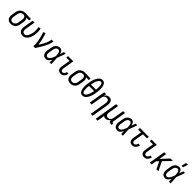

<svg xmlns="http://www.w3.org/2000/svg" viewBox="654 -3115 5692 5692"><g transform="rotate(45 3500.0 -269.5)"><path d="M200 8Q171 8 143.5 2Q116 -4 94.5 -19.5Q73 -35 58 -57.5Q43 -80 36.5 -106.5Q30 -133 30.5 -162Q31 -191 36 -219L56 -339Q60 -364 68 -388Q76 -412 90.5 -434Q105 -456 125 -474Q145 -492 168 -503.5Q191 -515 216 -521.5Q241 -528 265 -528H281L524 -520L512 -450L398 -454Q411 -440 419.5 -422Q428 -404 431.5 -384Q435 -364 434 -343Q433 -322 430 -301L410 -181Q406 -156 397.5 -131.5Q389 -107 375.5 -84.5Q362 -62 342 -43.5Q322 -25 298.5 -13Q275 -1 249.5 3.5Q224 8 200 8ZM200 -62Q216 -62 232.5 -65.5Q249 -69 264 -78Q279 -87 291 -100Q303 -113 312 -128.5Q321 -144 325.5 -160Q330 -176 332 -192L352 -312Q355 -328 356 -344.5Q357 -361 355.5 -376.5Q354 -392 348.5 -407Q343 -422 333 -433Q323 -444 308.5 -450.5Q294 -457 279 -458H262Q238 -458 214 -447.5Q190 -437 172.5 -418Q155 -399 146 -375.5Q137 -352 133 -328L113 -208Q110 -191 109 -173.5Q108 -156 110.5 -139.5Q113 -123 120 -108Q127 -93 139 -82.5Q151 -72 167 -67Q183 -62 200 -62Z M707 8Q678 8 650.5 2Q623 -4 602 -19.5Q581 -35 566 -57.5Q551 -80 544.5 -106.5Q538 -133 538.5 -162Q539 -191 544 -219L594 -520H673L621 -208Q618 -191 617 -173.5Q616 -156 618.5 -139.5Q621 -123 627.5 -108Q634 -93 646 -82.5Q658 -72 674 -67Q690 -62 708 -62Q725 -62 742 -69Q759 -76 772.5 -89Q786 -102 796.5 -117.5Q807 -133 815 -149Q823 -165 829.5 -182Q836 -199 840.5 -216Q845 -233 849.5 -250Q854 -267 857 -284Q866 -341 864 -398Q862 -455 850 -508L925 -523Q940 -464 942 -400.5Q944 -337 933 -273Q928 -242 919.5 -211Q911 -180 898.5 -150Q886 -120 868 -91.5Q850 -63 826 -40Q802 -17 770 -4.5Q738 8 707 8Z M1142 0Q1147 -33 1146 -66Q1145 -99 1141.5 -131.5Q1138 -164 1132.5 -195.5Q1127 -227 1121 -258.5Q1115 -290 1107.5 -321Q1100 -352 1091.5 -383Q1083 -414 1074 -444Q1065 -474 1054 -503L1126 -528Q1144 -481 1157.5 -433Q1171 -385 1182.5 -336Q1194 -287 1203.5 -237Q1213 -187 1218 -136Q1236 -162 1251.5 -189Q1267 -216 1282.5 -243Q1298 -270 1313 -297.5Q1328 -325 1340.5 -353Q1353 -381 1363 -410Q1373 -439 1378 -468L1387 -520H1466L1457 -468Q1450 -427 1434 -386Q1418 -345 1399 -305.5Q1380 -266 1358.5 -227.5Q1337 -189 1314 -151Q1291 -113 1268 -75Q1245 -37 1220 0Z M1673 8Q1646 8 1620 1Q1594 -6 1574.5 -22Q1555 -38 1543 -61.5Q1531 -85 1526 -111Q1521 -137 1522 -164.5Q1523 -192 1528 -219L1548 -339Q1552 -363 1559 -386.5Q1566 -410 1578 -431.5Q1590 -453 1607.5 -472Q1625 -491 1646.5 -504Q1668 -517 1692.5 -522.5Q1717 -528 1740 -528Q1767 -528 1790 -516Q1813 -504 1828 -483.5Q1843 -463 1851.5 -439Q1860 -415 1866 -389L1867 -392Q1877 -424 1887.5 -456Q1898 -488 1909 -520H1980Q1956 -453 1932.5 -386Q1909 -319 1883 -252Q1887 -189 1889.5 -126Q1892 -63 1896 0H1825Q1825 -30 1825 -60Q1825 -90 1825 -120Q1813 -97 1798 -75Q1783 -53 1764.5 -34Q1746 -15 1722 -3.5Q1698 8 1673 8ZM1674 -62Q1689 -62 1705 -70Q1721 -78 1732.5 -89.5Q1744 -101 1753.5 -115Q1763 -129 1771 -143.5Q1779 -158 1786.5 -173Q1794 -188 1800 -203Q1806 -218 1812 -233.5Q1818 -249 1823 -264Q1823 -284 1821.5 -303.5Q1820 -323 1817.5 -342.5Q1815 -362 1811 -380.5Q1807 -399 1798.5 -416Q1790 -433 1775.5 -445.5Q1761 -458 1741 -458Q1726 -458 1710 -453.5Q1694 -449 1681 -439Q1668 -429 1658 -415.5Q1648 -402 1641.5 -387.5Q1635 -373 1631 -358Q1627 -343 1625 -328L1605 -208Q1602 -192 1600.5 -175.5Q1599 -159 1600.5 -143.5Q1602 -128 1606.5 -113Q1611 -98 1620 -86Q1629 -74 1643.5 -68Q1658 -62 1674 -62Z M2290 8Q2267 8 2245.5 3Q2224 -2 2206.5 -14.5Q2189 -27 2178 -45.5Q2167 -64 2162 -85.5Q2157 -107 2158 -130Q2159 -153 2163 -175L2208 -450H2076L2077 -520H2298L2239 -164Q2236 -146 2236.5 -128Q2237 -110 2244 -94.5Q2251 -79 2266 -70.5Q2281 -62 2299 -62Q2317 -62 2333.5 -71.5Q2350 -81 2361.5 -96Q2373 -111 2379.5 -128.5Q2386 -146 2390 -163L2459 -154Q2455 -134 2447.5 -114Q2440 -94 2429.5 -75.5Q2419 -57 2404 -40.5Q2389 -24 2370.5 -13Q2352 -2 2331.5 3Q2311 8 2290 8Z M2700 8Q2671 8 2643.5 2Q2616 -4 2594.5 -19.5Q2573 -35 2558 -57.5Q2543 -80 2536.5 -106.5Q2530 -133 2530.5 -162Q2531 -191 2536 -219L2556 -339Q2560 -364 2568 -388Q2576 -412 2590.5 -434Q2605 -456 2625 -474Q2645 -492 2668 -503.5Q2691 -515 2716 -521.5Q2741 -528 2765 -528H2781L3024 -520L3012 -450L2898 -454Q2911 -440 2919.5 -422Q2928 -404 2931.5 -384Q2935 -364 2934 -343Q2933 -322 2930 -301L2910 -181Q2906 -156 2897.5 -131.5Q2889 -107 2875.5 -84.5Q2862 -62 2842 -43.5Q2822 -25 2798.5 -13Q2775 -1 2749.5 3.5Q2724 8 2700 8ZM2700 -62Q2716 -62 2732.5 -65.5Q2749 -69 2764 -78Q2779 -87 2791 -100Q2803 -113 2812 -128.5Q2821 -144 2825.5 -160Q2830 -176 2832 -192L2852 -312Q2855 -328 2856 -344.5Q2857 -361 2855.5 -376.5Q2854 -392 2848.5 -407Q2843 -422 2833 -433Q2823 -444 2808.5 -450.5Q2794 -457 2779 -458H2762Q2738 -458 2714 -447.5Q2690 -437 2672.5 -418Q2655 -399 2646 -375.5Q2637 -352 2633 -328L2613 -208Q2610 -191 2609 -173.5Q2608 -156 2610.5 -139.5Q2613 -123 2620 -108Q2627 -93 2639 -82.5Q2651 -72 2667 -67Q2683 -62 2700 -62Z M3203 8Q3172 8 3145.5 -5.5Q3119 -19 3103 -43Q3087 -67 3077.5 -95.5Q3068 -124 3064 -153.5Q3060 -183 3059 -213.5Q3058 -244 3059.5 -275Q3061 -306 3065 -337.5Q3069 -369 3074 -400Q3078 -427 3083.5 -453.5Q3089 -480 3096.5 -506.5Q3104 -533 3114 -559Q3124 -585 3136.5 -610.5Q3149 -636 3165.5 -659.5Q3182 -683 3203.5 -702.5Q3225 -722 3252 -732.5Q3279 -743 3306 -743Q3337 -743 3363.5 -729.5Q3390 -716 3406 -692Q3422 -668 3431.5 -639.5Q3441 -611 3445 -581.5Q3449 -552 3450 -521.5Q3451 -491 3449.5 -460Q3448 -429 3444 -397.5Q3440 -366 3435 -335Q3431 -308 3425.5 -281.5Q3420 -255 3412.5 -228.5Q3405 -202 3395.5 -176Q3386 -150 3373 -124.5Q3360 -99 3343.5 -75.5Q3327 -52 3305.5 -32.5Q3284 -13 3257 -2.5Q3230 8 3203 8ZM3366 -402Q3369 -418 3370.5 -433.5Q3372 -449 3373 -464.5Q3374 -480 3374.5 -495.5Q3375 -511 3374.5 -526.5Q3374 -542 3373 -557Q3372 -572 3369.5 -587Q3367 -602 3363.5 -616.5Q3360 -631 3352.5 -643.5Q3345 -656 3333 -664.5Q3321 -673 3305 -673Q3286 -673 3267 -661Q3248 -649 3235.5 -632.5Q3223 -616 3212.5 -597Q3202 -578 3194.5 -559Q3187 -540 3181 -520.5Q3175 -501 3169.5 -481.5Q3164 -462 3160.5 -442Q3157 -422 3153 -402ZM3204 -62Q3223 -62 3242 -74Q3261 -86 3273.5 -102.5Q3286 -119 3296.5 -138Q3307 -157 3314.5 -176Q3322 -195 3328 -214.5Q3334 -234 3339.5 -253.5Q3345 -273 3349 -293Q3353 -313 3356 -333H3143Q3140 -317 3138.5 -301.5Q3137 -286 3136 -270.5Q3135 -255 3134.5 -239.5Q3134 -224 3134.5 -208.5Q3135 -193 3136 -178Q3137 -163 3139.5 -148Q3142 -133 3145.5 -118.5Q3149 -104 3156.5 -91.5Q3164 -79 3176 -70.5Q3188 -62 3204 -62Z M3765 215 3852 -312Q3855 -329 3856.5 -346Q3858 -363 3855.5 -379.5Q3853 -396 3846.5 -411Q3840 -426 3829 -437Q3818 -448 3802.5 -453Q3787 -458 3770 -458Q3747 -458 3723.5 -449.5Q3700 -441 3682.5 -423.5Q3665 -406 3655.5 -383Q3646 -360 3643 -337L3587 0H3508L3594 -520H3673L3659 -438Q3670 -458 3684.5 -475Q3699 -492 3718 -504.5Q3737 -517 3758.5 -522.5Q3780 -528 3801 -528Q3827 -528 3851.5 -520Q3876 -512 3893.5 -494.5Q3911 -477 3920.5 -454Q3930 -431 3934 -405.5Q3938 -380 3936 -353.5Q3934 -327 3930 -301L3844 215Z M3972 215 4094 -520H4173L4121 -208Q4118 -191 4117 -174Q4116 -157 4118 -140.5Q4120 -124 4126.5 -109Q4133 -94 4144.5 -83Q4156 -72 4171.5 -67Q4187 -62 4204 -62Q4227 -62 4250.5 -70.5Q4274 -79 4291.5 -96.5Q4309 -114 4318 -137Q4327 -160 4331 -183L4387 -520H4466L4394 -87Q4393 -82 4394 -77Q4395 -72 4397.5 -68.5Q4400 -65 4405 -63.5Q4410 -62 4415 -62H4436L4435 8H4403Q4384 8 4365.5 3Q4347 -2 4334 -14Q4321 -26 4316.5 -44.5Q4312 -63 4314 -82Q4304 -62 4289 -45Q4274 -28 4255 -15.5Q4236 -3 4214.5 2.5Q4193 8 4172 8Q4148 8 4125.5 1.5Q4103 -5 4086 -20Q4083 12 4078.5 44Q4074 76 4069 108L4051 215Z M4673 8Q4646 8 4620 1Q4594 -6 4574.5 -22Q4555 -38 4543 -61.5Q4531 -85 4526 -111Q4521 -137 4522 -164.5Q4523 -192 4528 -219L4548 -339Q4552 -363 4559 -386.5Q4566 -410 4578 -431.5Q4590 -453 4607.5 -472Q4625 -491 4646.5 -504Q4668 -517 4692.5 -522.5Q4717 -528 4740 -528Q4767 -528 4790 -516Q4813 -504 4828 -483.5Q4843 -463 4851.5 -439Q4860 -415 4866 -389L4867 -392Q4877 -424 4887.5 -456Q4898 -488 4909 -520H4980Q4956 -453 4932.5 -386Q4909 -319 4883 -252Q4887 -189 4889.5 -126Q4892 -63 4896 0H4825Q4825 -30 4825 -60Q4825 -90 4825 -120Q4813 -97 4798 -75Q4783 -53 4764.5 -34Q4746 -15 4722 -3.5Q4698 8 4673 8ZM4674 -62Q4689 -62 4705 -70Q4721 -78 4732.5 -89.5Q4744 -101 4753.5 -115Q4763 -129 4771 -143.5Q4779 -158 4786.5 -173Q4794 -188 4800 -203Q4806 -218 4812 -233.5Q4818 -249 4823 -264Q4823 -284 4821.5 -303.5Q4820 -323 4817.5 -342.5Q4815 -362 4811 -380.5Q4807 -399 4798.5 -416Q4790 -433 4775.5 -445.5Q4761 -458 4741 -458Q4726 -458 4710 -453.5Q4694 -449 4681 -439Q4668 -429 4658 -415.5Q4648 -402 4641.5 -387.5Q4635 -373 4631 -358Q4627 -343 4625 -328L4605 -208Q4602 -192 4600.5 -175.5Q4599 -159 4600.5 -143.5Q4602 -128 4606.5 -113Q4611 -98 4620 -86Q4629 -74 4643.5 -68Q4658 -62 4674 -62Z M5290 8Q5267 8 5245.5 3Q5224 -2 5206.5 -14.5Q5189 -27 5178 -45.5Q5167 -64 5162 -85.5Q5157 -107 5158 -130Q5159 -153 5163 -175L5208 -450H5082L5094 -520H5466L5454 -450H5286L5239 -164Q5236 -146 5236.5 -128Q5237 -110 5244 -94.5Q5251 -79 5266 -70.5Q5281 -62 5299 -62Q5317 -62 5333.5 -71.5Q5350 -81 5361.5 -96Q5373 -111 5379.5 -128.5Q5386 -146 5390 -163L5459 -154Q5455 -134 5447.5 -114Q5440 -94 5429.5 -75.5Q5419 -57 5404 -40.5Q5389 -24 5370.5 -13Q5352 -2 5331.5 3Q5311 8 5290 8Z M5790 8Q5767 8 5745.5 3Q5724 -2 5706.5 -14.5Q5689 -27 5678 -45.5Q5667 -64 5662 -85.5Q5657 -107 5658 -130Q5659 -153 5663 -175L5708 -450H5576L5577 -520H5798L5739 -164Q5736 -146 5736.5 -128Q5737 -110 5744 -94.5Q5751 -79 5766 -70.5Q5781 -62 5799 -62Q5817 -62 5833.5 -71.5Q5850 -81 5861.5 -96Q5873 -111 5879.5 -128.5Q5886 -146 5890 -163L5959 -154Q5955 -134 5947.5 -114Q5940 -94 5929.5 -75.5Q5919 -57 5904 -40.5Q5889 -24 5870.5 -13Q5852 -2 5831.5 3Q5811 8 5790 8Z M6303 0 6194 -228 6128 -159 6102 0H6024L6110 -520H6188L6148 -278L6372 -520H6473L6247 -283L6387 0Z M6673 8Q6646 8 6620 1Q6594 -6 6574.5 -22Q6555 -38 6543 -61.5Q6531 -85 6526 -111Q6521 -137 6522 -164.5Q6523 -192 6528 -219L6548 -339Q6552 -363 6559 -386.5Q6566 -410 6578 -431.5Q6590 -453 6607.5 -472Q6625 -491 6646.5 -504Q6668 -517 6692.5 -522.5Q6717 -528 6740 -528Q6767 -528 6790 -516Q6813 -504 6828 -483.5Q6843 -463 6851.5 -439Q6860 -415 6866 -389L6867 -392Q6877 -424 6887.5 -456Q6898 -488 6909 -520H6980Q6956 -453 6932.5 -386Q6909 -319 6883 -252Q6887 -189 6889.5 -126Q6892 -63 6896 0H6825Q6825 -30 6825 -60Q6825 -90 6825 -120Q6813 -97 6798 -75Q6783 -53 6764.5 -34Q6746 -15 6722 -3.5Q6698 8 6673 8ZM6674 -62Q6689 -62 6705 -70Q6721 -78 6732.5 -89.5Q6744 -101 6753.5 -115Q6763 -129 6771 -143.5Q6779 -158 6786.5 -173Q6794 -188 6800 -203Q6806 -218 6812 -233.5Q6818 -249 6823 -264Q6823 -284 6821.5 -303.5Q6820 -323 6817.5 -342.5Q6815 -362 6811 -380.5Q6807 -399 6798.5 -416Q6790 -433 6775.5 -445.5Q6761 -458 6741 -458Q6726 -458 6710 -453.5Q6694 -449 6681 -439Q6668 -429 6658 -415.5Q6648 -402 6641.5 -387.5Q6635 -373 6631 -358Q6627 -343 6625 -328L6605 -208Q6602 -192 6600.5 -175.5Q6599 -159 6600.5 -143.5Q6602 -128 6606.5 -113Q6611 -98 6620 -86Q6629 -74 6643.5 -68Q6658 -62 6674 -62ZM6755 -600 6792 -754H6870L6819 -600Z"/></g></svg>

Font: Iosevka Term Curly
Style: Italic
Weight: 400
Italic angle: -9°
Designer: Belleve Invis
Foundry: Belleve Invis
Version: Version 32.3.0